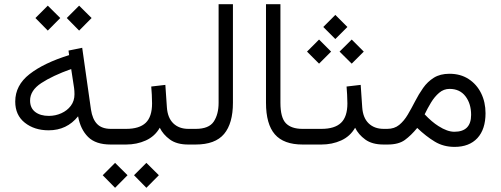

<svg xmlns="http://www.w3.org/2000/svg" viewBox="-20 -685 2373 910"><path d="M355 -658.2 414.1 -599.6 355 -540 296.4 -599.6ZM206.5 -658.2 265.6 -599.6 206.5 -540 147.9 -599.6ZM504.4 0Q433.6 0 397.5 -35.9Q361.3 -71.8 350.1 -133.8Q296.9 -67.4 210.4 -67.4Q143.1 -67.4 97.7 -103.3Q52.2 -139.2 52.2 -203.6Q52.2 -280.8 120.1 -333.7Q188 -386.7 307.6 -423.8L304.7 -445.3L369.6 -458.5L411.1 -166Q418 -120.1 440.4 -97.2Q462.9 -74.2 505.9 -74.2H524.9V0ZM333 -238.3Q333 -254.4 331.1 -268.1L317.4 -357.9Q229 -326.2 175.8 -291.3Q122.6 -256.3 122.6 -208.5Q122.6 -172.9 147 -154.3Q171.4 -135.7 211.4 -135.7Q242.7 -135.7 270.5 -148.2Q298.3 -160.6 315.7 -183.6Q333 -206.5 333 -238.3Z M504.4 -74.2H577.6Q640.6 -74.2 670.7 -103Q700.7 -131.8 700.7 -194.8Q700.7 -216.8 699.5 -236.6Q698.2 -256.3 696.8 -274.9L763.7 -282.7L771 -176.3Q774.4 -126.5 801.5 -100.3Q828.6 -74.2 873 -74.2H887.7V0H872.1Q817.9 0 785.4 -23.7Q752.9 -47.4 737.3 -79.6Q713.9 -38.6 671.1 -19.3Q628.4 0 577.6 0H504.4ZM673.8 86.9 732.9 145.5 673.8 205.1 615.2 145.5ZM525.4 86.9 584.5 145.5 525.4 205.1 466.8 145.5Z M868.2 -74.2H907.7Q970.2 -74.2 993.2 -108.9Q1016.1 -143.6 1016.1 -197.8V-665H1084V-198.2Q1084 -100.1 1042 -50Q1000 0 907.2 0H868.2Z M1240.7 -665H1309.1V-198.2Q1309.1 -127.4 1335 -100.8Q1360.8 -74.2 1414.1 -74.2H1430.7V0H1414.1Q1324.7 0 1282.7 -48.3Q1240.7 -96.7 1240.7 -198.2Z M1569.3 -614.3 1626.5 -557.1 1569.3 -500 1512.2 -557.1ZM1647 -497.6 1704.1 -440.4 1647 -383.3 1589.4 -440.4ZM1492.2 -497.6 1549.3 -440.4 1492.2 -383.3 1435.1 -440.4ZM1411.1 -74.2H1503.4Q1566.4 -74.2 1596.4 -103Q1626.5 -131.8 1626.5 -194.8Q1626.5 -216.8 1625.2 -236.6Q1624 -256.3 1622.6 -274.9L1689.5 -282.7L1696.8 -176.3Q1700.2 -126.5 1727.3 -100.3Q1754.4 -74.2 1798.8 -74.2H1813.5V0H1797.9Q1743.7 0 1711.2 -23.7Q1678.7 -47.4 1663.1 -79.6Q1639.6 -38.6 1596.9 -19.3Q1554.2 0 1503.4 0H1411.1Z M2134.3 11.2Q2082 11.2 2040.8 -13.7Q1999.5 -38.6 1957.5 -78.6Q1928.2 -43 1898.7 -21.5Q1869.1 0 1817.4 0H1793.5V-74.2H1815.4Q1849.1 -74.2 1872.1 -93Q1895 -111.8 1912.6 -141.6Q1930.2 -171.4 1947.3 -204.8Q1964.4 -238.3 1985.4 -268.1Q2006.3 -297.9 2036.4 -316.7Q2066.4 -335.4 2110.4 -335.4Q2162.6 -335.4 2200.9 -310.5Q2239.3 -285.6 2260.3 -243.2Q2281.2 -200.7 2281.2 -148.4Q2281.2 -72.3 2242.7 -30.5Q2204.1 11.2 2134.3 11.2ZM2110.8 -263.7Q2083 -263.7 2061.3 -245.1Q2039.6 -226.6 2022.7 -198.7Q2005.9 -170.9 1992.7 -143.1Q2026.9 -106.9 2058.1 -87.4Q2100.1 -60.5 2133.3 -60.5Q2212.9 -60.5 2212.9 -140.6Q2212.9 -193.8 2186 -228.8Q2159.2 -263.7 2110.8 -263.7Z"/></svg>

Font: Vazirmatn UI FD Light
Style: Regular
Weight: 300
Designer: Saber Rastikerdar
Foundry: Saber Rastikerdar
Version: Version 33.003